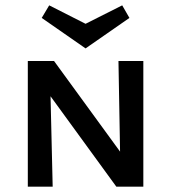

<svg xmlns="http://www.w3.org/2000/svg" viewBox="-20 -698 640 718"><path d="M300 -517 136 -631 164 -678 300 -609 437 -678 464 -631ZM516 -470V0H415L169 -338L177 0H84V-470H182L429 -131L423 -470Z"/></svg>

Font: Ysabeau SC Semibold
Style: Regular
Weight: 600
Designer: Christian Thalmann (Catharsis Fonts)
Version: Version 0.003